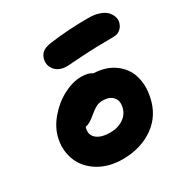

<svg xmlns="http://www.w3.org/2000/svg" viewBox="-161 -853 920 955"><g transform="rotate(-30 299.5 -375.0)"><path d="M266.1 -566.9Q220.2 -566.9 197.5 -592.8Q174.8 -618.7 181.2 -651.9Q185.5 -673.8 201.4 -688.5Q217.3 -703.1 254.9 -708Q360.8 -722.2 474.1 -722.2Q511.2 -722.2 538.3 -712.6Q565.4 -703.1 578.4 -688.2Q591.3 -673.3 596.2 -658Q601.1 -642.6 598.1 -627.9Q592.8 -605.5 576.9 -591.8Q561 -578.1 538.1 -578.1Q436.5 -578.1 352.5 -572.5Q268.6 -566.9 266.1 -566.9ZM273.9 -27.8Q195.3 -27.8 137.9 -62.3Q80.6 -96.7 56.9 -152.8Q33.2 -209 45.9 -273.9Q57.1 -331.1 99.6 -381.1Q142.1 -431.2 195.8 -459Q249.5 -486.8 297.9 -486.8Q339.4 -486.8 358.9 -471.2Q430.7 -468.3 478 -433.8Q525.4 -399.4 541.7 -345.9Q558.1 -292.5 544.9 -228Q525.9 -132.3 451.7 -80.1Q377.4 -27.8 273.9 -27.8ZM190.9 -249Q183.6 -215.3 209.5 -194.6Q235.4 -173.8 286.1 -173.8Q330.6 -173.8 362.1 -195.6Q393.6 -217.3 400.9 -253.9Q408.2 -289.1 388.7 -310.1Q369.1 -331.1 330.1 -331.1Q310.1 -331.1 293 -322Q275.9 -313 251 -292Q218.3 -263.7 193.8 -259.8Q190.9 -253.9 190.9 -249Z"/></g></svg>

Font: Shantell Sans Irregular
Style: Bold Italic
Weight: 700
Italic angle: -11.31°
Designer: Stephen Nixon, Anya Danilova, Shantell Martin
Foundry: Arrow Type
Version: Version 1.006;[9816181b4]